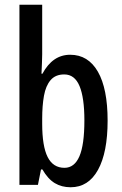

<svg xmlns="http://www.w3.org/2000/svg" viewBox="-20 -780 513 810"><path d="M158 -551Q158 -535 157 -514.5Q156 -494 155 -469H159Q202 -549 276 -549Q352 -549 393 -477.5Q434 -406 434 -271Q434 -137 393.5 -63.5Q353 10 278 10Q240 10 211 -7.5Q182 -25 159 -65H153L140 0H62V-760H158ZM251 -466Q214 -466 193.5 -442Q173 -418 165.5 -376Q158 -334 158 -280V-258Q158 -163 181 -117.5Q204 -72 252 -72Q294 -72 315 -120.5Q336 -169 336 -272Q336 -368 315.5 -417Q295 -466 251 -466Z"/></svg>

Font: Noto Sans Lao UI ExtCond Med
Style: Regular
Weight: 500
Width: 2
Designer: Monotype Design Team
Foundry: Monotype Imaging Inc.
Version: Version 2.000; ttfautohint (v1.8.4.7-5d5b)